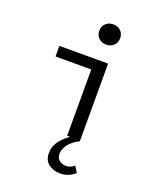

<svg xmlns="http://www.w3.org/2000/svg" viewBox="-168 -816 937 1141"><g transform="rotate(20 300.0 -245.5)"><path d="M353 225Q309 225 279 202Q249 179 249 132Q249 90 274.5 57Q300 24 335 0H316V-419H90V-486H398V5Q354 27 332 56.5Q310 86 310 116Q310 144 328 157.5Q346 171 370 171Q386 171 399 165Q412 159 422 150L446 189Q428 205 404.5 215Q381 225 353 225ZM348 -588Q320 -588 301 -605.5Q282 -623 282 -652Q282 -681 301 -698.5Q320 -716 348 -716Q376 -716 395 -698.5Q414 -681 414 -652Q414 -623 395 -605.5Q376 -588 348 -588Z"/></g></svg>

Font: SauceCodePro NFM
Style: Regular
Weight: 400
Monospace: yes
Designer: Paul D. Hunt, Teo Tuominen
Foundry: Adobe
Version: Version 2.042;hotconv 1.1.0;makeotfexe 2.6.0;Nerd Fonts 3.3.